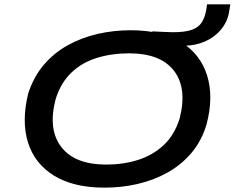

<svg xmlns="http://www.w3.org/2000/svg" viewBox="-20 -853 1078 882"><path d="M460 9Q318 9 228.5 -46Q139 -101 108.5 -199Q78 -297 110 -425Q135 -501 181.5 -555.5Q228 -610 291 -645Q354 -680 427.5 -697Q501 -714 580 -714Q725 -714 813 -659Q901 -604 931.5 -506Q962 -408 929 -282Q906 -205 859 -150Q812 -95 749 -60Q686 -25 612.5 -8Q539 9 460 9ZM468 -97Q547 -97 614.5 -118.5Q682 -140 731.5 -186Q781 -232 805 -308Q841 -447 779.5 -527.5Q718 -608 573 -608Q493 -608 425 -587Q357 -566 308.5 -520Q260 -474 236 -399Q199 -260 261 -178.5Q323 -97 468 -97ZM726 -643 679 -709Q704 -708 730.5 -706.5Q757 -705 774 -705Q830 -705 861 -716Q892 -727 907 -750.5Q922 -774 928 -811L931 -833H1038L1032 -796Q1024 -752 995 -717Q966 -682 921.5 -662.5Q877 -643 825 -643Z"/></svg>

Font: Nunito Sans 7pt Expanded SemiBold
Style: Italic
Weight: 600
Width: 7
Italic angle: -9°
Designer: Vernon Adams
Foundry: Vernon Adams
Version: Version 3.101;gftools[0.9.27]